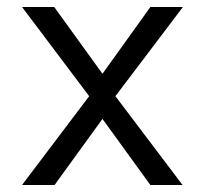

<svg xmlns="http://www.w3.org/2000/svg" viewBox="-20 -529 586 549"><path d="M310 -254 502 0H410L273 -189L136 0H43L235 -254L43 -509H135L273 -318L410 -509H503Z"/></svg>

Font: SUIT
Style: Regular
Weight: 400
Designer: Sunn Youn; Korean Glyphs from Source Han Sans (Sandoll Communications; Soo-young Jang, Joo-yeon Kang)
Foundry: Sunn
Version: Version 1.140